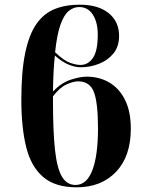

<svg xmlns="http://www.w3.org/2000/svg" viewBox="-20 -789 608 819"><path d="M307 10Q215 10 163.5 -34.5Q112 -79 91.5 -162.5Q71 -246 71 -363Q71 -484 87.5 -563Q104 -642 135.5 -687Q167 -732 213.5 -750.5Q260 -769 320 -769Q399 -769 443.5 -733Q488 -697 488 -636Q488 -590 463.5 -560.5Q439 -531 401.5 -516.5Q364 -502 324 -502Q301 -502 273.5 -513Q246 -524 214 -552Q207 -487 206 -399Q242 -436 281.5 -449Q321 -462 350 -462Q403 -462 445.5 -437.5Q488 -413 513 -363.5Q538 -314 538 -240Q538 -122 475 -56Q412 10 307 10ZM318 -759Q294 -759 273.5 -742.5Q253 -726 238 -684Q223 -642 215 -566Q253 -530 279 -521Q305 -512 323 -512Q356 -512 376.5 -542Q397 -572 397 -641Q397 -694 376 -726.5Q355 -759 318 -759ZM206 -358Q206 -229 214.5 -150.5Q223 -72 244 -36Q265 0 302 0Q350 0 374 -63Q398 -126 398 -241Q398 -351 380.5 -396.5Q363 -442 313 -442Q293 -442 264 -429Q235 -416 206 -378Q206 -369 206 -358Z"/></svg>

Font: Noto Serif Display Condensed
Style: Bold
Weight: 700
Width: 3
Designer: Monotype Design Team
Foundry: Monotype Imaging Inc.
Version: Version 2.009